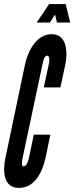

<svg xmlns="http://www.w3.org/2000/svg" viewBox="-34 -910 363 938"><path d="M206 -890 145 -800H210L235 -839L244 -800H309L287 -890ZM131 -252 108 -141C105 -127 97 -97 81 -97C69 -97 74 -127 77 -141L174 -598C177 -614 183 -638 196 -638C212 -638 207 -607 204 -594L180 -483H261L285 -594C296 -646 298 -743 218 -743C143 -743 102 -659 88 -594L-7 -141C-21 -76 -19 8 58 8C134 8 172 -64 189 -141L212 -252Z"/></svg>

Font: League Gothic Condensed Italic
Style: Regular
Weight: 400
Width: 3
Designer: Tyler Finck
Foundry: The League of Moveable Type
Version: Version 1.001;PS 001.001;hotconv 1.0.56;makeotf.lib2.0.21325